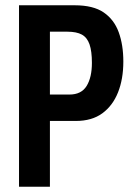

<svg xmlns="http://www.w3.org/2000/svg" viewBox="-20 -707 500 727"><path d="M52 0V-687H263Q333 -687 372.5 -660Q412 -633 429.5 -585Q447 -537 447 -474Q447 -408 427 -357.5Q407 -307 367.5 -278Q328 -249 267 -249H169V0ZM169 -349H243Q288 -349 308 -381.5Q328 -414 328 -469Q328 -513 319 -539Q310 -565 290 -576Q270 -587 235 -587H169Z"/></svg>

Font: Archivo SemiBold ExtraCondensed
Style: Regular
Weight: 600
Width: 2
Version: Version 2.001